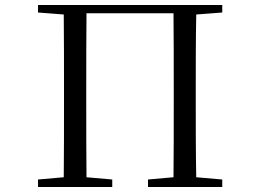

<svg xmlns="http://www.w3.org/2000/svg" viewBox="-20 -748 1040 768"><path d="M132 -698 235 -690C236 -591 236 -491 236 -391V-337C236 -236 236 -137 235 -39L132 -30V0H429V-30L326 -39C325 -137 325 -236 325 -337V-391C325 -494 325 -595 326 -695H674C675 -595 675 -493 675 -391V-337C675 -235 675 -137 674 -39L572 -30V0H869V-30L765 -39C763 -137 763 -237 763 -337V-391C763 -492 763 -592 765 -690L869 -698V-728H132Z"/></svg>

Font: Harano Aji Mincho CN
Style: Regular
Weight: 400
Foundry: Masamichi Hosoda
Version: HaranoAjiMinchoCN-Regular version 20230610;ttx 4.39.4